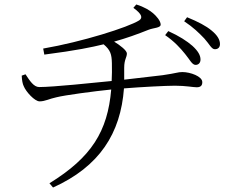

<svg xmlns="http://www.w3.org/2000/svg" viewBox="-20 -785 1040 858"><path d="M807 -544C828 -519 838 -495 854 -495C866 -495 876 -503 876 -519C876 -538 865 -557 840 -580C816 -601 781 -624 732 -646L718 -628C760 -599 786 -570 807 -544ZM893 -613C915 -589 925 -565 940 -565C954 -565 963 -573 963 -588C963 -607 952 -627 925 -649C901 -669 865 -688 816 -708L803 -690C845 -662 869 -638 893 -613ZM77 -447C78 -426 81 -410 86 -400C96 -375 135 -332 157 -332C181 -332 202 -344 231 -350C270 -360 399 -377 477 -385C461 -198 389 -82 201 34L217 53C425 -41 519 -189 534 -390C607 -396 720 -402 762 -402C810 -402 843 -395 859 -395C879 -395 884 -405 884 -418C884 -444 830 -463 795 -463C774 -463 770 -458 707 -449L535 -429V-482C535 -520 547 -528 547 -546C547 -559 518 -582 490 -599C544 -614 594 -632 644 -652C667 -661 698 -660 698 -675C698 -692 678 -714 664 -726C650 -738 625 -754 589 -765L576 -750C616 -721 618 -705 602 -694C553 -663 347 -598 173 -568L178 -541C325 -560 389 -574 443 -587C474 -561 479 -542 480 -503C481 -475 480 -449 479 -423C398 -415 218 -396 155 -396C131 -396 113 -424 94 -453Z"/></svg>

Font: Noto Serif CJK KR Light
Style: Regular
Weight: 300
Designer: Ryoko NISHIZUKA 西塚涼子 (kana & ideographs); Frank Grießhammer (Latin, Greek & Cyrillic); Wenlong ZHANG 张文龙 (bopomofo); San
Foundry: Adobe
Version: Version 2.001;hotconv 1.1.0;makeotfexe 2.6.0